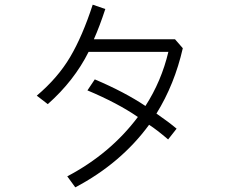

<svg xmlns="http://www.w3.org/2000/svg" viewBox="-20 -765 1040 818"><path d="M352.5 -379.9 383.8 -426.8Q510.7 -373 599.6 -313.5Q668 -419.9 697.3 -543.9H357.4Q295.9 -420.9 183.6 -321.3L136.7 -357.4Q226.6 -433.6 278.8 -522Q331.1 -610.4 375 -745.1L428.7 -726.6Q404.3 -652.3 379.9 -597.7H725.6L758.8 -559.6Q723.6 -405.3 646.5 -281.2Q700.2 -244.1 732.4 -216.8L696.3 -170.9Q648.4 -211.9 615.2 -233.4Q495.1 -69.3 300.8 33.2L266.6 -13.7Q450.2 -110.4 567.4 -266.6Q480.5 -326.2 352.5 -379.9Z"/></svg>

Font: Gothic A1 Light
Style: Regular
Weight: 300
Version: Version 2.50